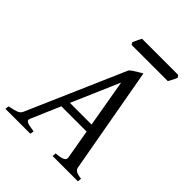

<svg xmlns="http://www.w3.org/2000/svg" viewBox="-232 -887 1007 1007"><g transform="rotate(45 271.5 -383.5)"><path d="M181.2 -216.8 111.3 -54.2Q104.5 -39.1 118.9 -32.5Q133.3 -25.9 170.9 -21L168 0H-17.1L-14.2 -21Q16.6 -26.9 35.2 -33.4Q53.7 -40 60.1 -54.2L297.9 -600.1Q304.2 -606 313 -612.1Q321.8 -618.2 331.1 -623.8Q340.3 -629.4 348.9 -634.5Q357.4 -639.6 363.8 -643.1L469.2 -54.2Q470.2 -47.4 472.9 -42.2Q475.6 -37.1 481.4 -33Q487.3 -28.8 497.3 -25.9Q507.3 -22.9 522.9 -21L521 0H333L335 -21Q369.6 -23.4 384.8 -31Q399.9 -38.6 397 -54.2L368.7 -216.8ZM360.8 -261.2 314.9 -526.9 200.2 -261.2ZM506.8 -754.4Q505.4 -749 502.2 -742.2Q499 -735.4 495.4 -728.5Q491.7 -721.7 488.3 -715.3Q484.9 -709 482.4 -705.1H214.4L206.5 -716.8Q208.5 -721.7 211.4 -728.3Q214.4 -734.9 217.5 -741.7Q220.7 -748.5 224.1 -755.1Q227.5 -761.7 230.5 -766.6H497.6Z"/></g></svg>

Font: Gentium Plus Afr
Style: Italic
Weight: 400
Italic angle: -8°
Designer: J. Victor Gaultney, Annie Olsen, Iska Routamaa, Becca Hirsbrunner
Foundry: SIL International
Version: Version 5.000